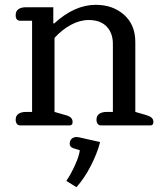

<svg xmlns="http://www.w3.org/2000/svg" viewBox="-20 -520 676 796"><path d="M64 0Q55 0 50 -6.5Q45 -13 45 -24Q45 -40 56.5 -48Q68 -56 88 -56H113V-434H64Q45 -434 45 -457Q45 -474 56.5 -482Q68 -490 88 -490H201V-423H205Q289 -500 377 -500Q448 -500 494.5 -458.5Q541 -417 541 -346V-56L586 -43Q602 -38 609 -31.5Q616 -25 616 -14Q616 0 603 0H399Q390 0 385 -6.5Q380 -13 380 -24Q380 -40 391.5 -48Q403 -56 423 -56H448V-338Q448 -383 422 -410Q396 -437 348 -437Q311 -437 274 -417Q237 -397 206 -363V-56L251 -43Q267 -39 274 -32Q281 -25 281 -14Q281 0 268 0ZM255 230Q274 202 291 164.5Q308 127 311 103L283 94Q269 89 269 76Q269 63 277 55.5Q285 48 298 48Q301 48 311 50L395 69Q383 116 356.5 167.5Q330 219 297 256Z"/></svg>

Font: Maitree Medium
Style: Regular
Weight: 500
Designer: CadsonDemak Team
Foundry: CadsonDemak
Version: Version 1.010